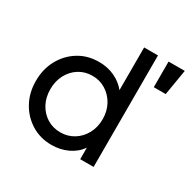

<svg xmlns="http://www.w3.org/2000/svg" viewBox="-165 -937 1146 1129"><g transform="rotate(30 408.0 -372.5)"><path d="M317 12Q241 12 180.5 -25Q120 -62 85 -125.5Q50 -189 50 -269Q50 -350 85 -413.5Q120 -477 180 -514Q240 -551 317 -551Q376 -551 424 -528.5Q472 -506 503 -467V-757H597V0H506V-78Q476 -35 426 -11.5Q376 12 317 12ZM325 -78Q375 -78 415.5 -103Q456 -128 479.5 -171.5Q503 -215 503 -269Q503 -324 479.5 -367Q456 -410 415.5 -435.5Q375 -461 325 -461Q274 -461 234 -436Q194 -411 171 -367.5Q148 -324 148 -269Q148 -214 171 -171Q194 -128 234 -103Q274 -78 325 -78ZM669 -583V-757H779L750 -583Z"/></g></svg>

Font: Pitagon Sans Text Medium
Style: Regular
Weight: 500
Designer: Travis Tran
Foundry: Pitagon
Version: Version 1.000; ttfautohint (v1.8.4.7-5d5b);gftools[0.9.26]